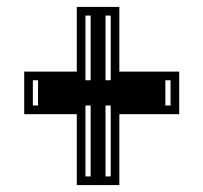

<svg xmlns="http://www.w3.org/2000/svg" viewBox="-20 -580 588 555"><path d="M202 -560V-373H50V-250H202V-45H325V-250H498V-373H325V-560ZM227 -535H300V-348H473V-275H300V-70H227V-275H75V-348H227ZM242 -535V-348H90V-275H242V-70H285V-275H458V-348H285V-535Z"/></svg>

Font: Tape
Style: Regular
Weight: 500
Foundry: Cannot Into Space Fonts
Version: Version 0.97